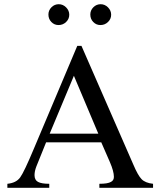

<svg xmlns="http://www.w3.org/2000/svg" viewBox="-20 -892 762 912"><path d="M457 -773Q437 -773 423 -787.5Q409 -802 409 -823Q409 -843 423.5 -857.5Q438 -872 458 -872Q478 -872 493 -857Q508 -842 508 -822Q508 -802 493 -787.5Q478 -773 457 -773ZM258 -773Q238 -773 224 -787.5Q210 -802 210 -823Q210 -843 224.5 -857.5Q239 -872 259 -872Q279 -872 294 -857Q309 -842 309 -822Q309 -802 294 -787.5Q279 -773 258 -773ZM707 0H452V-19Q492 -19 507 -28Q521 -35 521 -52Q521 -78 502 -122L461 -216H199L153 -102Q144 -79 144 -60Q144 -37 160.5 -28Q177 -19 214 -19V0H15V-19Q57 -23 76 -49.5Q95 -76 141 -186L347 -674H367L613 -111Q635 -59 652.5 -41Q670 -23 707 -19ZM447 -257 331 -532 216 -257Z"/></svg>

Font: STIX
Style: Regular
Weight: 400
Designer: MicroPress Inc., with final additions and corrections provided by Coen Hoffman, Elsevier (retired)
Version: Version 1.1.1